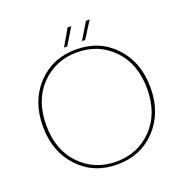

<svg xmlns="http://www.w3.org/2000/svg" viewBox="-148 -983 1088 1127"><g transform="rotate(-20 396.0 -420.0)"><path d="M637.5 -609.5Q732 -509 732 -351Q732 -193 637.5 -92.5Q543 8 396 8Q249 8 154.5 -92.5Q60 -193 60 -351Q60 -509 154.5 -609.5Q249 -710 396 -710Q543 -710 637.5 -609.5ZM171 -599Q81 -506 81 -351Q81 -196 171 -103Q261 -10 396 -10Q531 -10 621 -103Q711 -196 711 -351Q711 -506 621 -599Q531 -692 396 -692Q261 -692 171 -599ZM395 -848H418L355 -744H335ZM510 -848H533L467 -744H447Z"/></g></svg>

Font: SVN-Poppins Thin
Style: Regular
Weight: 100
Designer: Ninad Kale (Devanagari), Jonny Pinhorn (Latin)
Foundry: Indian Type Foundry
Version: Version 3.002 2017